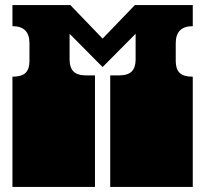

<svg xmlns="http://www.w3.org/2000/svg" viewBox="-20 -736 808 756"><path d="M29 -171V-172Q29 -185 29 -191Q29 -197 29 -209V-260Q29 -269 29 -273.5Q29 -278 29 -282.5Q29 -287 29 -296V-297Q29 -310 29 -316Q29 -322 29 -334V-434Q65 -434 80.5 -449Q96 -464 96 -495V-566Q96 -633 29 -633V-716H257L384 -584L511 -716H739V-633Q672 -633 672 -566V-495Q672 -464 687.5 -449Q703 -434 739 -434V0H414V-135Q414 -144 414 -148.5Q414 -153 414 -157.5Q414 -162 414 -171V-172Q414 -185 414 -191Q414 -197 414 -209V-260Q414 -269 414 -273.5Q414 -278 414 -282.5Q414 -287 414 -296V-297Q414 -310 414 -316Q414 -322 414 -334V-439H447Q483 -439 498.5 -454.5Q514 -470 514 -501V-603L384 -472L254 -603V-501Q254 -470 269.5 -454.5Q285 -439 321 -439H354V0H29V-135Q29 -144 29 -148.5Q29 -153 29 -157.5Q29 -162 29 -171Z"/></svg>

Font: Danfo
Style: Regular
Weight: 400
Version: Version 1.000;Glyphs 3.2 (3236)